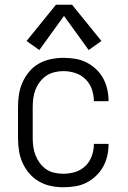

<svg xmlns="http://www.w3.org/2000/svg" viewBox="-20 -782 540 810"><path d="M247 8Q272 8 297 4Q322 0 344 -11Q366 -22 384.5 -39.5Q403 -57 415 -78.5Q427 -100 432.5 -124.5Q438 -149 438 -174Q438 -174 438 -174.5Q438 -175 438 -175H376Q376 -175 376 -175Q376 -175 376 -174Q376 -149 367.5 -124.5Q359 -100 340.5 -82Q322 -64 297.5 -56.5Q273 -49 247 -49Q229 -49 210 -53Q191 -57 175.5 -67.5Q160 -78 148.5 -93.5Q137 -109 130 -126.5Q123 -144 120.5 -162.5Q118 -181 118 -200V-330Q118 -349 120.5 -368Q123 -387 130 -404.5Q137 -422 148.5 -437Q160 -452 175.5 -462.5Q191 -473 210 -477.5Q229 -482 247 -482Q273 -482 297.5 -474Q322 -466 340.5 -448Q359 -430 367.5 -405.5Q376 -381 376 -356Q376 -356 376 -355.5Q376 -355 376 -355H438Q438 -355 438 -355.5Q438 -356 438 -357Q438 -381 432.5 -405.5Q427 -430 415 -452Q403 -474 384.5 -491Q366 -508 344 -519Q322 -530 297 -534Q272 -538 247 -538Q221 -538 194.5 -532.5Q168 -527 144.5 -514Q121 -501 103.5 -480Q86 -459 75 -434.5Q64 -410 60 -383.5Q56 -357 56 -330V-200Q56 -173 60 -146.5Q64 -120 75 -95.5Q86 -71 103.5 -50.5Q121 -30 144.5 -16.5Q168 -3 194.5 2.5Q221 8 247 8ZM146 -571 250 -715 354 -571 408 -609 284 -762H216L92 -609Z"/></svg>

Font: Iosevka SS09 Light
Style: Regular
Weight: 300
Monospace: yes
Designer: Belleve Invis
Foundry: Belleve Invis
Version: Version 5.2.1; ttfautohint (v1.8.3)